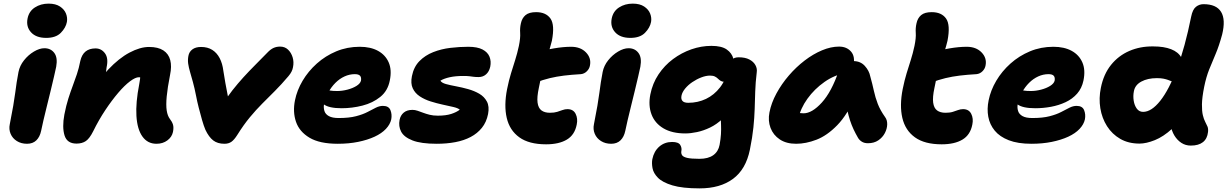

<svg xmlns="http://www.w3.org/2000/svg" viewBox="-20 -783 6770 1059"><path d="M129 10Q97 10 73 -5Q49 -20 38.5 -45Q28 -70 34 -98Q46 -158 53 -199.5Q60 -241 64 -271.5Q68 -302 72 -329Q76 -356 82 -386Q89 -421 112.5 -450.5Q136 -480 167 -498.5Q198 -517 225 -517Q260 -517 279.5 -491Q299 -465 290 -415Q286 -396 278 -361Q270 -326 259.5 -283Q249 -240 238.5 -197.5Q228 -155 219.5 -119Q211 -83 207 -62Q200 -28 180.5 -9Q161 10 129 10ZM235 -574Q179 -574 151 -605Q123 -636 132 -681Q140 -721 172.5 -742Q205 -763 248 -763Q287 -763 311 -747Q335 -731 344 -708Q353 -685 349 -662Q343 -630 315.5 -602Q288 -574 235 -574Z M843 10Q794 10 765.5 -30Q737 -70 732.5 -143.5Q728 -217 748 -319Q751 -335 752.5 -347Q754 -359 752.5 -368.5Q751 -378 745.5 -385.5Q740 -393 730 -399Q756 -398 774 -389.5Q792 -381 798.5 -363.5Q805 -346 796 -317Q782 -340 771 -348.5Q760 -357 746 -357Q727 -357 697 -334.5Q667 -312 632 -271Q597 -230 561 -176Q525 -122 494 -59Q474 -19 453.5 -5Q433 9 402 9Q350 9 336 -36Q322 -81 335 -151Q345 -202 357 -239.5Q369 -277 381 -309Q393 -341 404 -373.5Q415 -406 423 -447Q431 -482 452 -499Q473 -516 507 -516Q539 -516 559 -489Q579 -462 568 -412Q566 -385 559.5 -365.5Q553 -346 543.5 -324.5Q534 -303 522 -270.5Q510 -238 496 -186L465 -242Q518 -337 577 -399.5Q636 -462 694.5 -493Q753 -524 802 -524Q852 -524 881 -505Q910 -486 919 -451.5Q928 -417 918 -370Q904 -299 899.5 -251Q895 -203 899.5 -173.5Q904 -144 917 -127Q929 -112 934 -96Q939 -80 934 -55Q928 -27 903 -8.5Q878 10 843 10Z M1218 10Q1180 10 1156 -8.5Q1132 -27 1113 -67Q1104 -88 1094.5 -121Q1085 -154 1076 -189.5Q1067 -225 1062 -252Q1053 -298 1044 -330.5Q1035 -363 1028 -387Q1021 -411 1018 -431.5Q1015 -452 1019 -474Q1023 -497 1041 -510.5Q1059 -524 1089 -524Q1125 -524 1150.5 -508Q1176 -492 1191.5 -462.5Q1207 -433 1212 -392Q1217 -360 1223 -325.5Q1229 -291 1236 -257Q1243 -223 1250 -190L1203 -200Q1232 -247 1262 -285Q1292 -323 1323 -357Q1354 -391 1387 -424Q1420 -457 1455 -493Q1472 -511 1488.5 -518.5Q1505 -526 1525 -526Q1551 -526 1568.5 -509.5Q1586 -493 1594 -467Q1602 -441 1596 -412Q1594 -400 1588 -388Q1582 -376 1571 -363Q1532 -317 1496.5 -281.5Q1461 -246 1426.5 -211.5Q1392 -177 1358 -136Q1324 -95 1289 -39Q1272 -12 1256.5 -1Q1241 10 1218 10Z M1843 10Q1743 10 1687 -23.5Q1631 -57 1612.5 -111.5Q1594 -166 1607 -230Q1618 -285 1649 -337.5Q1680 -390 1727.5 -432.5Q1775 -475 1835 -500Q1895 -525 1964 -525Q2024 -525 2065 -502.5Q2106 -480 2124 -438.5Q2142 -397 2130 -339Q2119 -282 2077.5 -248.5Q2036 -215 1979 -200.5Q1922 -186 1864 -186Q1794 -186 1765 -208Q1736 -230 1741 -256Q1744 -271 1752.5 -278.5Q1761 -286 1777 -286Q1787 -286 1801.5 -283.5Q1816 -281 1840 -281Q1867 -281 1896 -288.5Q1925 -296 1946 -309Q1967 -322 1971 -338Q1974 -356 1966 -365Q1958 -374 1937 -374Q1908 -374 1880.5 -361.5Q1853 -349 1830 -326Q1807 -303 1790.5 -272.5Q1774 -242 1767 -207Q1764 -188 1769.5 -170.5Q1775 -153 1794 -142.5Q1813 -132 1848 -132Q1905 -132 1943.5 -142Q1982 -152 2007.5 -165.5Q2033 -179 2053 -189Q2073 -199 2092 -199Q2124 -199 2133.5 -175.5Q2143 -152 2138 -125Q2132 -97 2108.5 -72Q2085 -47 2046 -29Q2007 -11 1955.5 -0.5Q1904 10 1843 10Z M2389 10Q2302 10 2255 -8.5Q2208 -27 2192.5 -57Q2177 -87 2184 -122Q2189 -147 2207 -162Q2225 -177 2255 -177Q2269 -177 2283.5 -172Q2298 -167 2314 -161Q2330 -155 2349.5 -150Q2369 -145 2395 -145Q2439 -145 2468.5 -154.5Q2498 -164 2516 -178Q2506 -187 2480 -193Q2454 -199 2421.5 -206Q2389 -213 2355.5 -223.5Q2322 -234 2295.5 -251.5Q2269 -269 2256.5 -296Q2244 -323 2252 -363Q2262 -414 2293.5 -446Q2325 -478 2369.5 -495.5Q2414 -513 2464.5 -519Q2515 -525 2563 -525Q2613 -525 2641.5 -510Q2670 -495 2680 -470Q2690 -445 2684 -415Q2678 -388 2661 -373Q2644 -358 2620 -358Q2603 -358 2592 -359.5Q2581 -361 2569 -362.5Q2557 -364 2535 -364Q2492 -364 2460.5 -357Q2429 -350 2409 -338Q2416 -326 2439.5 -319.5Q2463 -313 2495.5 -307Q2528 -301 2562 -291.5Q2596 -282 2623.5 -266Q2651 -250 2665.5 -223Q2680 -196 2672 -154Q2663 -109 2638 -78Q2613 -47 2576 -27.5Q2539 -8 2491.5 1Q2444 10 2389 10Z M2992 13Q2898 13 2844.5 -25.5Q2791 -64 2775 -132.5Q2759 -201 2777 -292Q2787 -341 2798.5 -378.5Q2810 -416 2821.5 -452Q2833 -488 2842 -530Q2851 -574 2849 -601Q2847 -628 2853 -654Q2859 -683 2878.5 -699.5Q2898 -716 2937 -716Q2991 -716 3016 -681Q3041 -646 3024 -558Q3018 -533 3009.5 -505Q3001 -477 2990.5 -445.5Q2980 -414 2970 -377.5Q2960 -341 2952 -298Q2941 -247 2945 -217Q2949 -187 2966.5 -174Q2984 -161 3013 -161Q3037 -161 3053 -166Q3069 -171 3082.5 -176Q3096 -181 3110 -181Q3142 -181 3155 -155Q3168 -129 3161 -96Q3150 -39 3106.5 -13Q3063 13 2992 13ZM2933 -327Q2883 -308 2862 -329.5Q2841 -351 2849 -391Q2855 -423 2871 -449Q2887 -475 2937 -492Q2982 -507 3034.5 -516Q3087 -525 3130 -525Q3182 -525 3212 -494Q3242 -463 3234 -422Q3231 -404 3217 -390Q3203 -376 3184 -374Q3132 -371 3091 -366Q3050 -361 3012.5 -352Q2975 -343 2933 -327Z M3351 10Q3319 10 3295 -5Q3271 -20 3260.5 -45Q3250 -70 3256 -98Q3268 -158 3275 -199.5Q3282 -241 3286 -271.5Q3290 -302 3294 -329Q3298 -356 3304 -386Q3311 -421 3334.5 -450.5Q3358 -480 3389 -498.5Q3420 -517 3447 -517Q3482 -517 3501.5 -491Q3521 -465 3512 -415Q3508 -396 3500 -361Q3492 -326 3481.5 -283Q3471 -240 3460.5 -197.5Q3450 -155 3441.5 -119Q3433 -83 3429 -62Q3422 -28 3402.5 -9Q3383 10 3351 10ZM3457 -574Q3401 -574 3373 -605Q3345 -636 3354 -681Q3362 -721 3394.5 -742Q3427 -763 3470 -763Q3509 -763 3533 -747Q3557 -731 3566 -708Q3575 -685 3571 -662Q3565 -630 3537.5 -602Q3510 -574 3457 -574Z M3839 256Q3744 256 3689 239.5Q3634 223 3609 197.5Q3584 172 3579 144.5Q3574 117 3578 95Q3587 51 3616.5 25.5Q3646 0 3687 0Q3722 0 3732 16.5Q3742 33 3738 51Q3736 62 3741.5 72Q3747 82 3769 87.5Q3791 93 3838 93Q3886 93 3914 73Q3942 53 3949 16Q3955 -17 3956.5 -43Q3958 -69 3957 -93.5Q3956 -118 3955 -146.5Q3954 -175 3957 -212L4020 -205Q3998 -159 3965.5 -128Q3933 -97 3896.5 -79.5Q3860 -62 3824.5 -54.5Q3789 -47 3760 -47Q3687 -47 3639.5 -75Q3592 -103 3573.5 -152Q3555 -201 3567 -262Q3579 -323 3612 -372.5Q3645 -422 3692 -457Q3739 -492 3793.5 -511Q3848 -530 3904 -530Q3960 -530 3988.5 -510Q4017 -490 4025 -459Q4033 -428 4026 -395Q4020 -366 4004.5 -349Q3989 -332 3976 -332Q3963 -332 3955 -337Q3947 -342 3940 -349Q3933 -356 3923 -361Q3913 -366 3896 -366Q3874 -366 3848 -356Q3822 -346 3798.5 -330Q3775 -314 3759 -294.5Q3743 -275 3739 -256Q3735 -237 3744 -226.5Q3753 -216 3776 -216Q3829 -216 3874 -237.5Q3919 -259 3951.5 -301Q3984 -343 3996 -404Q4003 -437 4015.5 -452Q4028 -467 4054 -467Q4090 -467 4113 -455Q4136 -443 4146.5 -424Q4157 -405 4154 -385Q4147 -327 4145.5 -278Q4144 -229 4142.5 -181.5Q4141 -134 4135.5 -80Q4130 -26 4116 43Q4094 151 4023 203.5Q3952 256 3839 256Z M4371 10Q4317 10 4281 -14Q4245 -38 4230 -77.5Q4215 -117 4224 -163Q4234 -215 4262.5 -267.5Q4291 -320 4331 -366.5Q4371 -413 4418 -449Q4465 -485 4514 -505.5Q4563 -526 4608 -526Q4650 -526 4674 -498.5Q4698 -471 4687 -420Q4684 -403 4672.5 -393.5Q4661 -384 4647 -381Q4583 -370 4527.5 -331Q4472 -292 4433.5 -238.5Q4395 -185 4383 -127Q4381 -113 4380.5 -101.5Q4380 -90 4382 -73L4330 -187Q4352 -170 4370 -164Q4388 -158 4412 -158Q4459 -158 4513 -217.5Q4567 -277 4606 -392Q4615 -418 4639 -432Q4663 -446 4687 -446Q4726 -446 4750 -419.5Q4774 -393 4780 -362Q4792 -319 4800 -282Q4808 -245 4821.5 -210Q4835 -175 4862 -137Q4874 -121 4873.5 -97Q4873 -73 4860.5 -49Q4848 -25 4824.5 -9Q4801 7 4767 7Q4748 7 4734.5 -1Q4721 -9 4713 -22Q4699 -46 4688 -69.5Q4677 -93 4668.5 -119Q4660 -145 4653 -177Q4646 -209 4639 -249L4700 -255Q4654 -150 4598 -92.5Q4542 -35 4483.5 -12.5Q4425 10 4371 10Z M5174 13Q5080 13 5026.5 -25.5Q4973 -64 4957 -132.5Q4941 -201 4959 -292Q4969 -341 4980.5 -378.5Q4992 -416 5003.5 -452Q5015 -488 5024 -530Q5033 -574 5031 -601Q5029 -628 5035 -654Q5041 -683 5060.5 -699.5Q5080 -716 5119 -716Q5173 -716 5198 -681Q5223 -646 5206 -558Q5200 -533 5191.5 -505Q5183 -477 5172.5 -445.5Q5162 -414 5152 -377.5Q5142 -341 5134 -298Q5123 -247 5127 -217Q5131 -187 5148.5 -174Q5166 -161 5195 -161Q5219 -161 5235 -166Q5251 -171 5264.5 -176Q5278 -181 5292 -181Q5324 -181 5337 -155Q5350 -129 5343 -96Q5332 -39 5288.5 -13Q5245 13 5174 13ZM5115 -327Q5065 -308 5044 -329.5Q5023 -351 5031 -391Q5037 -423 5053 -449Q5069 -475 5119 -492Q5164 -507 5216.5 -516Q5269 -525 5312 -525Q5364 -525 5394 -494Q5424 -463 5416 -422Q5413 -404 5399 -390Q5385 -376 5366 -374Q5314 -371 5273 -366Q5232 -361 5194.5 -352Q5157 -343 5115 -327Z M5669 10Q5594 10 5544 -9.5Q5494 -29 5466.5 -62.5Q5439 -96 5431 -139Q5423 -182 5433 -230Q5444 -285 5475 -337.5Q5506 -390 5553.5 -432.5Q5601 -475 5661 -500Q5721 -525 5790 -525Q5850 -525 5891 -502.5Q5932 -480 5950 -438.5Q5968 -397 5956 -339Q5947 -296 5921 -266.5Q5895 -237 5857.5 -219.5Q5820 -202 5777 -194Q5734 -186 5690 -186Q5620 -186 5591 -208Q5562 -230 5567 -256Q5570 -271 5578.5 -278.5Q5587 -286 5603 -286Q5613 -286 5627.5 -283.5Q5642 -281 5666 -281Q5693 -281 5722 -288.5Q5751 -296 5772 -309Q5793 -322 5797 -338Q5800 -356 5792 -365Q5784 -374 5763 -374Q5734 -374 5706.5 -361.5Q5679 -349 5656 -326Q5633 -303 5616.5 -272.5Q5600 -242 5593 -207Q5590 -188 5595.5 -170.5Q5601 -153 5620 -142.5Q5639 -132 5674 -132Q5731 -132 5769.5 -142Q5808 -152 5833.5 -165.5Q5859 -179 5879 -189Q5899 -199 5918 -199Q5950 -199 5959.5 -175.5Q5969 -152 5964 -125Q5958 -97 5934.5 -72Q5911 -47 5872 -29Q5833 -11 5781.5 -0.5Q5730 10 5669 10Z M6265 9Q6204 9 6159 -17Q6114 -43 6086 -87Q6058 -131 6049 -186Q6040 -241 6052 -299Q6067 -374 6108 -425Q6149 -476 6209 -502Q6269 -528 6341 -527Q6400 -527 6439.5 -511.5Q6479 -496 6496 -465.5Q6513 -435 6504 -389Q6498 -364 6485 -348.5Q6472 -333 6457 -333Q6446 -333 6438.5 -336Q6431 -339 6421.5 -342.5Q6412 -346 6397.5 -349Q6383 -352 6361 -352Q6310 -352 6275 -333Q6240 -314 6234 -279Q6229 -254 6233 -228Q6237 -202 6250 -184Q6263 -166 6285 -166Q6331 -166 6379.5 -227Q6428 -288 6472 -405Q6516 -522 6550 -691Q6558 -731 6576.5 -745.5Q6595 -760 6618 -760Q6689 -760 6715 -717.5Q6741 -675 6721 -593Q6704 -530 6685 -485.5Q6666 -441 6649.5 -400Q6633 -359 6622 -305Q6610 -245 6609.5 -207.5Q6609 -170 6614.5 -147.5Q6620 -125 6627.5 -111Q6635 -97 6640 -85Q6645 -73 6643 -55Q6639 -18 6615 1Q6591 20 6548 20Q6519 20 6496 5Q6473 -10 6457.5 -35.5Q6442 -61 6437 -94Q6432 -127 6439 -163L6531 -192Q6493 -117 6445 -73Q6397 -29 6349.5 -10Q6302 9 6265 9Z"/></svg>

Font: Shantell Sans ExtraBold
Style: Italic
Weight: 800
Italic angle: -11°
Designer: Stephen Nixon, Anya Danilova, Shantell Martin
Foundry: Arrow Type
Version: Version 1.011;[c5ecc13dd]